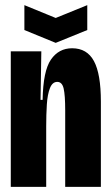

<svg xmlns="http://www.w3.org/2000/svg" viewBox="-20 -728 433 748"><path d="M22 0V-313V-528H141L138 -339H146Q148 -452 178.5 -496Q209 -540 261 -540Q319 -540 346 -490Q373 -440 373 -332V0H234V-298Q234 -357 228 -383Q222 -409 203 -409Q184 -409 174.5 -384.5Q165 -360 162.5 -321Q160 -282 160 -236V0ZM75 -708 197 -658 320 -708V-611L197 -561L75 -611Z"/></svg>

Font: Bricolage Grotesque 96pt Condensed Bricolage Grotesque 48pt Condensed Regular
Style: Bold
Weight: 700
Width: 3
Designer: Mathieu Triay
Foundry: Atelier Triay
Version: Version 1.001; ttfautohint (v1.8.4.7-5d5b);gftools[0.9.33.de